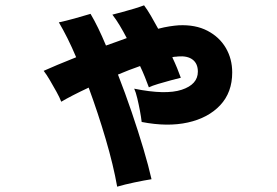

<svg xmlns="http://www.w3.org/2000/svg" viewBox="-20 -608 1040 721"><path d="M420 93Q406 13 377 -85.5Q348 -184 313 -279Q247 -248 210 -226Q204 -242 192 -263.5Q180 -285 167.5 -306.5Q155 -328 144 -342Q164 -351 196 -364.5Q228 -378 266 -393Q250 -431 233.5 -464Q217 -497 201 -524Q225 -529 259.5 -538.5Q294 -548 320 -556Q348 -509 378 -437Q398 -444 417.5 -451Q437 -458 456 -465Q443 -490 429.5 -512.5Q416 -535 402 -553Q417 -557 440 -563Q463 -569 485.5 -576Q508 -583 521 -588Q533 -572 546.5 -549Q560 -526 574 -500Q597 -506 616.5 -509Q636 -512 651 -513Q714 -516 759 -492.5Q804 -469 828 -428Q852 -387 852 -336Q852 -261 807 -213Q762 -165 685.5 -148Q609 -131 512 -150Q510 -168 505.5 -192Q501 -216 495.5 -239Q490 -262 484 -275Q602 -251 662.5 -271Q723 -291 723 -339Q723 -369 703.5 -384Q684 -399 648 -396Q644 -395 638.5 -395Q633 -395 627 -393Q637 -372 645 -352.5Q653 -333 659 -316Q646 -313 622 -306.5Q598 -300 574.5 -293Q551 -286 539 -280Q532 -299 524 -319Q516 -339 506 -360Q486 -353 465 -345Q444 -337 423 -328Q450 -259 474.5 -187Q499 -115 518.5 -49.5Q538 16 549 65Q523 69 485 77Q447 85 420 93Z"/></svg>

Font: Zen Kaku Gothic Antique Black
Style: Regular
Weight: 900
Designer: Yoshimichi Ohira
Foundry: Positype
Version: Version 1.001